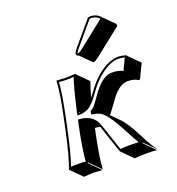

<svg xmlns="http://www.w3.org/2000/svg" viewBox="-133 -780 870 946"><g transform="rotate(-20 302.5 -307.0)"><path d="M432.6 -670.9Q439.5 -672.9 447.3 -672.9Q475.1 -671.9 493.2 -654.3Q495.6 -651.9 497.1 -649.9L553.7 -593.3L554.2 -582.5L416.5 -473.6Q393.6 -454.6 382.3 -454.6L325.7 -511.2Q320.8 -511.7 317.4 -514.2Q314 -519 314.5 -523.9Q317.9 -535.6 332 -551.8ZM152.3 -250Q177.7 -369.1 180.2 -429.2L181.6 -432.1Q183.6 -432.1 230 -429.2Q230 -429.2 278.8 -432.1L280.3 -429.2L336.9 -372.6Q323.2 -335 312 -293.5Q316.9 -299.8 326.2 -312.5Q346.2 -340.3 358.4 -354Q417 -420.4 480.5 -436Q494.1 -439 506.3 -439Q524.9 -438.5 545.9 -432.1L548.8 -428.2L605.5 -371.6L569.8 -297.4L561.5 -295.4Q545.4 -309.6 506.3 -309.6Q476.1 -308.6 444.8 -278.3Q428.7 -262.7 391.6 -209.5Q378.4 -190.9 369.6 -182.1L411.6 -140.1Q423.8 -127.4 441.4 -101.6Q455.6 -80.1 494.6 -4.9Q512.7 28.8 532.7 56.6L476.1 0L473.6 2.9L529.8 59.6Q515.1 56.6 478.5 56.6Q438.5 56.6 412.1 59.6L355.5 2.9Q347.7 -16.6 315.9 -112.8Q314.5 -116.7 312.5 -124.5Q308.1 -138.2 305.7 -144Q293.5 -147 279.3 -148.4L273.4 -122.6Q249 -6.3 245.6 56.6L189 0L186.5 2.9L243.2 59.6Q241.2 59.6 195.8 56.6L146 59.6L89.4 2.9L88.9 0Q111.8 -61 137.2 -179.2ZM298.8 -224.6 296.4 -227.1 295.9 -226.1V-225.1Q297.9 -224.6 298.8 -224.6ZM236.8 -245.1 231.9 -250 231 -245.1Q234.4 -245.1 236.8 -245.1ZM162.1 -248 147 -176.8Q123 -64.5 103 -8.8Q119.6 -10.3 139.2 -9.8Q163.1 -9.8 179.7 -8.3Q184.1 -69.8 207 -181.2L214.4 -215.3L223.1 -214.8Q285.6 -210 308.1 -163.6Q313.5 -151.9 325.7 -116.2Q358.9 -16.6 359.9 -12.7Q360.8 -9.8 361.8 -7.8Q390.1 -10.3 421.9 -9.8Q439.9 -9.8 457.5 -8.8Q445.3 -26.9 407.2 -100.1Q392.1 -128.4 376.5 -152.3Q349.1 -193.8 328.1 -204.6Q314 -211.4 293.9 -215.3L284.2 -216.8L287.6 -234.4L292.5 -236.3Q305.7 -241.7 333.5 -282.7Q360.8 -322.3 381.3 -342.3Q416 -376 449.7 -376Q489.3 -375.5 506.8 -363.3L536.1 -424.3Q520.5 -428.7 506.3 -429.2Q449.2 -429.2 383.3 -365.7Q373.5 -356.4 365.7 -347.2Q354.5 -334.5 335.9 -308.6Q301.3 -259.8 276.4 -246.1Q255.9 -235.8 231.4 -234.9H218.8L222.2 -252Q249 -371.1 266.6 -420.4Q250 -418.9 230 -418.9Q206.1 -418.9 189.9 -420.9Q186 -361.3 162.1 -248ZM438 -662.1 339.4 -545.4Q325.7 -528.3 324.2 -522L325.7 -521Q334.5 -522.5 353.5 -537.6L487.3 -643.6V-646Q471.2 -662.6 447.3 -663.1Q442.4 -662.6 438 -662.1Z"/></g></svg>

Font: Linux Biolinum Shadow O
Style: Italic
Weight: 400
Italic angle: -12°
Designer: Philipp H. Poll
Foundry: Philipp H. Poll
Version: Version 0.6.2